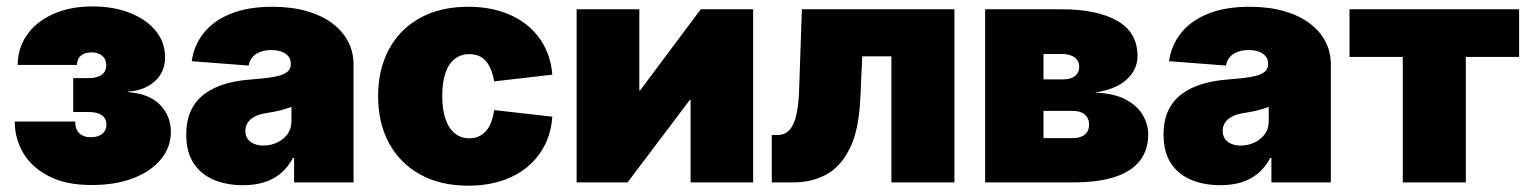

<svg xmlns="http://www.w3.org/2000/svg" viewBox="-20 -568 4761 598"><path d="M265.6 8.3Q185.1 8.3 131.8 -19.3Q78.6 -46.9 52.2 -91.8Q25.9 -136.7 25.9 -189.5H214.4Q213.9 -166 226.8 -153.3Q239.7 -140.6 263.2 -140.6Q286.1 -140.6 298.8 -151.4Q311.5 -162.1 311.5 -178.7Q311.5 -199.2 297.1 -209.2Q282.7 -219.2 256.3 -219.2H208V-324.7H256.3Q282.2 -324.7 296.6 -335Q311 -345.2 311 -365.7Q311 -382.8 298.8 -393.8Q286.6 -404.8 265.1 -404.8Q243.7 -404.8 231.7 -394.5Q219.7 -384.3 219.7 -365.7H35.2Q35.2 -417.5 63.5 -458.5Q91.8 -499.5 144.3 -523.7Q196.8 -547.9 268.1 -547.9Q334.5 -547.9 385.3 -527.6Q436 -507.3 465.1 -471.9Q494.1 -436.5 494.1 -389.2Q494.1 -342.8 461.2 -314Q428.2 -285.2 377.4 -282.7V-281.2Q444.8 -276.4 478.5 -241.5Q512.2 -206.5 512.2 -157.7Q512.2 -109.4 481.2 -71.8Q450.2 -34.2 394.8 -12.9Q339.4 8.3 265.6 8.3Z M737.3 8.8Q685.1 8.8 645 -8.3Q605 -25.4 582.5 -60.3Q560.1 -95.2 560.1 -148.4Q560.1 -193.4 575.2 -224.6Q590.3 -255.9 617.7 -275.9Q645 -295.9 681.4 -306.6Q717.8 -317.4 759.8 -320.3Q805.7 -323.7 833.3 -328.6Q860.8 -333.5 873.3 -343Q885.7 -352.5 885.7 -367.7V-369.6Q885.7 -383.3 878.2 -392.6Q870.6 -401.9 857.2 -407Q843.8 -412.1 824.7 -412.1Q806.2 -412.1 791.3 -406.7Q776.4 -401.4 766.8 -390.6Q757.3 -379.9 754.4 -363.8L577.1 -377.4Q584 -426.3 614 -464.6Q644 -502.9 697.8 -524.9Q751.5 -546.9 828.6 -546.9Q887.2 -546.9 934.1 -533.7Q981 -520.5 1013.7 -496.3Q1046.4 -472.2 1063.7 -439.5Q1081.1 -406.7 1081.1 -367.7V0H896V-76.2H892.6Q876 -45.4 853 -26.9Q830.1 -8.3 801.3 0.2Q772.5 8.8 737.3 8.8ZM800.8 -114.7Q822.8 -114.7 842.5 -123.8Q862.3 -132.8 875 -149.7Q887.7 -166.5 887.7 -190.9V-234.9Q879.9 -232.4 871.3 -229.5Q862.8 -226.6 852.8 -224.1Q842.8 -221.7 832.3 -219.7Q821.8 -217.8 809.6 -215.8Q787.1 -212.4 772.7 -204.6Q758.3 -196.8 751.2 -185.5Q744.1 -174.3 744.1 -160.2Q744.1 -145.5 751.5 -135.3Q758.8 -125 771.5 -119.9Q784.2 -114.7 800.8 -114.7Z M1438.5 10.3Q1351.1 10.3 1288.1 -24.9Q1225.1 -60.1 1191.4 -122.6Q1157.7 -185.1 1157.7 -268.6Q1157.7 -351.6 1191.4 -414.3Q1225.1 -477.1 1288.1 -512Q1351.1 -546.9 1438.5 -546.9Q1495.1 -546.9 1541.5 -532Q1587.9 -517.1 1622.1 -489.3Q1656.2 -461.4 1676.3 -422.6Q1696.3 -383.8 1700.2 -335.4L1519 -314.5Q1515.6 -335 1509.3 -350.8Q1502.9 -366.7 1493.4 -377.7Q1483.9 -388.7 1470.9 -394Q1458 -399.4 1441.9 -399.4Q1416 -399.4 1397 -385Q1377.9 -370.6 1367.7 -341.6Q1357.4 -312.5 1357.4 -269Q1357.4 -226.6 1367.7 -197Q1377.9 -167.5 1397 -152.3Q1416 -137.2 1441.9 -137.2Q1458 -137.2 1470.9 -143.1Q1483.9 -148.9 1493.7 -159.9Q1503.4 -170.9 1509.8 -187.5Q1516.1 -204.1 1519 -225.1L1700.2 -204.6Q1696.8 -155.3 1676.8 -116Q1656.7 -76.7 1622.8 -48.3Q1588.9 -20 1542.2 -4.9Q1495.6 10.3 1438.5 10.3Z M2325.7 0H2130.9V-257.3H2128.9L1934.6 0H1775.9V-539.1H1971.2V-285.6H1973.1L2162.6 -539.1H2325.7Z M2383.8 0V-147.5H2401.9Q2418 -147.5 2429.7 -155.3Q2441.4 -163.1 2449.7 -179.4Q2458 -195.8 2462.6 -221.7Q2467.3 -247.6 2468.8 -283.7L2477.5 -539.1H2952.6V0H2756.3V-392.6H2665.5L2659.7 -264.2Q2655.3 -162.6 2626.5 -105.2Q2597.7 -47.9 2552.7 -23.9Q2507.8 0 2452.6 0Z M3048.3 0V-539.1H3286.6Q3396.5 -539.1 3459.7 -503.2Q3522.9 -467.3 3522.9 -393.1Q3522.9 -352.1 3489.7 -320.8Q3456.5 -289.6 3389.6 -279.8Q3450.2 -277.3 3486.6 -257.8Q3522.9 -238.3 3539.6 -209.2Q3556.2 -180.2 3556.2 -149.4Q3556.2 -100.6 3530 -67.1Q3503.9 -33.7 3452.1 -16.8Q3400.4 0 3323.7 0ZM3230 -137.7H3321.3Q3345.2 -137.7 3358.6 -148.9Q3372.1 -160.2 3372.1 -179.7Q3372.1 -199.7 3358.6 -211.2Q3345.2 -222.7 3321.3 -222.7H3230ZM3230 -320.8H3292.5Q3315.4 -320.8 3328.4 -331.3Q3341.3 -341.8 3341.3 -359.9Q3341.3 -378.4 3326.9 -389.2Q3312.5 -399.9 3286.6 -399.9H3230Z M3781.2 8.8Q3729 8.8 3689 -8.3Q3648.9 -25.4 3626.5 -60.3Q3604 -95.2 3604 -148.4Q3604 -193.4 3619.1 -224.6Q3634.3 -255.9 3661.6 -275.9Q3689 -295.9 3725.3 -306.6Q3761.7 -317.4 3803.7 -320.3Q3849.6 -323.7 3877.2 -328.6Q3904.8 -333.5 3917.2 -343Q3929.7 -352.5 3929.7 -367.7V-369.6Q3929.7 -383.3 3922.1 -392.6Q3914.6 -401.9 3901.1 -407Q3887.7 -412.1 3868.7 -412.1Q3850.1 -412.1 3835.2 -406.7Q3820.3 -401.4 3810.8 -390.6Q3801.3 -379.9 3798.3 -363.8L3621.1 -377.4Q3627.9 -426.3 3658 -464.6Q3688 -502.9 3741.7 -524.9Q3795.4 -546.9 3872.6 -546.9Q3931.2 -546.9 3978 -533.7Q4024.9 -520.5 4057.6 -496.3Q4090.3 -472.2 4107.7 -439.5Q4125 -406.7 4125 -367.7V0H3939.9V-76.2H3936.5Q3919.9 -45.4 3897 -26.9Q3874 -8.3 3845.2 0.2Q3816.4 8.8 3781.2 8.8ZM3844.7 -114.7Q3866.7 -114.7 3886.5 -123.8Q3906.2 -132.8 3918.9 -149.7Q3931.6 -166.5 3931.6 -190.9V-234.9Q3923.8 -232.4 3915.3 -229.5Q3906.7 -226.6 3896.7 -224.1Q3886.7 -221.7 3876.2 -219.7Q3865.7 -217.8 3853.5 -215.8Q3831.1 -212.4 3816.7 -204.6Q3802.2 -196.8 3795.2 -185.5Q3788.1 -174.3 3788.1 -160.2Q3788.1 -145.5 3795.4 -135.3Q3802.7 -125 3815.4 -119.9Q3828.1 -114.7 3844.7 -114.7Z M4349.1 0V-390.6H4183.1V-539.1H4711.4V-390.6H4545.4V0Z"/></svg>

Font: Inter 18pt Black
Style: Regular
Weight: 900
Designer: Rasmus Andersson
Foundry: rsms
Version: Version 4.001;git-66647c0bb